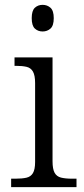

<svg xmlns="http://www.w3.org/2000/svg" viewBox="-20 -773 347 793"><path d="M26 0V-35H44Q71 -35 89 -39Q107 -43 116 -58Q125 -73 125 -104V-430Q125 -462 116 -477.5Q107 -493 89.5 -497Q72 -501 48 -501H40V-536H197V-107Q197 -75 205.5 -59.5Q214 -44 232 -39.5Q250 -35 277 -35H296V0ZM156 -643Q137 -643 124 -655Q111 -667 111 -698Q111 -729 124 -741Q137 -753 156 -753Q175 -753 188.5 -741Q202 -729 202 -698Q202 -667 188.5 -655Q175 -643 156 -643Z"/></svg>

Font: Noto Serif Tibetan Light
Style: Regular
Weight: 300
Version: Version 2.103